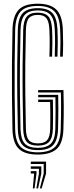

<svg xmlns="http://www.w3.org/2000/svg" viewBox="-20 -827 400 1036"><path d="M184.2 7Q112.9 7 80.9 -24.8Q48.9 -56.7 47.2 -130.2Q45.4 -217.2 44.6 -304Q43.9 -390.9 44.5 -480.9Q45.2 -570.9 47.4 -667.2Q49.2 -739.7 80 -773.4Q110.8 -807 183.7 -807Q250 -807 282.7 -776.4Q315.3 -745.8 318.9 -670.8Q320.5 -633.9 320.6 -596.7Q320.7 -559.6 318.9 -521.2H304.4Q305.8 -553.8 306.1 -591.3Q306.4 -628.8 304.4 -670.1Q301.2 -738.4 272.5 -766.7Q243.8 -794.9 183.7 -794.9Q118 -794.9 90.9 -764.2Q63.7 -733.5 61.9 -666.7Q59.9 -575.3 59.1 -486.8Q58.4 -398.4 59.1 -310Q59.8 -221.6 61.7 -130.2Q63.4 -60.6 93 -32.8Q122.6 -5.1 184.2 -5.1Q247 -5.1 276.2 -33.5Q305.4 -62 307.6 -130.3Q309 -171.8 309.3 -207.7Q309.7 -243.6 309.5 -273.9Q309.3 -304.2 308.5 -328H185.9V-340.9H322.5Q323.8 -304.7 324 -253.3Q324.3 -201.8 322.1 -129.6Q319.6 -53.9 285.9 -23.4Q252.2 7 184.2 7ZM184.2 -17.1Q128 -17.1 102.8 -43Q77.7 -68.8 76.2 -130.4Q74.1 -221.3 73.2 -307.3Q72.3 -393.3 73 -481.3Q73.8 -569.2 76.2 -666.3Q77.9 -730.6 103.3 -756.7Q128.8 -782.9 183.7 -782.9Q237.5 -782.9 262.3 -757Q287.1 -731.2 289.9 -669.3Q291.7 -629.8 291.6 -593.8Q291.6 -557.8 290 -521.2H275.5Q277 -558 277.1 -593.8Q277.3 -629.6 275.5 -668.3Q273 -725 251.2 -747.9Q229.5 -770.8 183.7 -770.8Q136.5 -770.8 114.3 -747.4Q92.2 -723.9 90.7 -665.7Q88.3 -568.3 87.5 -480.1Q86.8 -391.8 87.7 -306.2Q88.6 -220.6 90.7 -130.8Q92.2 -76 113.5 -52.6Q134.9 -29.2 184.2 -29.2Q232.2 -29.2 254.6 -52.1Q277 -75 278.6 -131.4Q279.8 -176.8 279.7 -224.2Q279.7 -271.6 279 -302.3H185.9V-315.2H293.9Q294.8 -283.8 294.8 -239.3Q294.9 -194.7 293.1 -130.8Q291.1 -69.3 266.1 -43.2Q241 -17.1 184.2 -17.1ZM184.2 -41.3Q142.4 -41.3 124.4 -61.7Q106.4 -82 105.2 -131.3Q103.1 -222.1 102.2 -308.1Q101.3 -394.2 102 -482Q102.8 -569.8 105.2 -665.4Q106.7 -716.2 124.4 -737.4Q142 -758.7 183.7 -758.7Q223 -758.7 240.9 -738.3Q258.8 -717.9 261 -667.7Q262.7 -629.1 262.6 -594.8Q262.5 -560.4 261 -521.2H246.5Q247.5 -547.2 247.9 -570.7Q248.3 -594.2 248 -617.6Q247.7 -641 246.5 -666.5Q244.5 -711.5 230.2 -729.1Q215.9 -746.6 183.7 -746.6Q150 -746.6 135.5 -728.7Q120.9 -710.7 119.7 -665.1Q117.3 -570.3 116.5 -483.6Q115.8 -397 116.7 -311.1Q117.6 -225.1 119.7 -131.7Q120.8 -88.6 135.2 -71Q149.5 -53.4 184.2 -53.4Q219.5 -53.4 234.5 -71Q249.6 -88.5 250.9 -132.5Q252 -175.6 251.5 -213.9Q251.1 -252.2 250.4 -276.5H185.9V-289.4H265.3Q265.8 -266 266.2 -225.2Q266.7 -184.3 265.3 -131.9Q264 -82.3 245.2 -61.8Q226.5 -41.3 184.2 -41.3ZM195 189.4 215.7 109.4V57.9H146.1V45H228.6V109.4L204.7 189.4ZM157.1 189.4 164.2 109.4H146.1V96.5H177V109.4L166.6 189.4ZM176.1 189.4 189.9 109.4V83.7H146.1V70.8H202.8V109.4L185.5 189.4Z"/></svg>

Font: Big Shoulders Inline Display SC Thin
Style: Regular
Weight: 100
Designer: Patric King
Foundry: XO Type Co
Version: Version 2.002